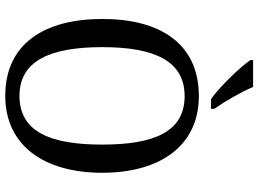

<svg xmlns="http://www.w3.org/2000/svg" viewBox="-146 -825 981 729"><g transform="rotate(90 344.5 -460.5)"><path d="M356 -771H393V-784C366 -822 329 -886 310 -931H208V-921C231 -886 306 -807 356 -771ZM344 10C532 10 636 -137 636 -358C636 -580 532 -725 345 -725C147 -725 52 -580 52 -359C52 -137 147 10 344 10ZM344 -44C211 -44 159 -160 159 -358C159 -556 211 -671 345 -671C480 -671 529 -556 529 -358C529 -160 480 -44 344 -44Z"/></g></svg>

Font: Noto Serif Armenian SemiCondensed
Style: Regular
Weight: 400
Width: 4
Designer: Monotype Design Team
Foundry: Monotype Imaging Inc.
Version: Version 2.008